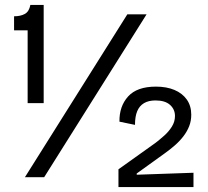

<svg xmlns="http://www.w3.org/2000/svg" viewBox="-20 -718 842 778"><path d="M92 -300V-595H37V-652Q63 -652 80.5 -661.5Q98 -671 103 -698H157V-300ZM81 0 496 -660H574L159 0ZM460 40V-32L610 -139Q627 -152 645.5 -168.5Q664 -185 676.5 -205Q689 -225 689 -248Q689 -275 669 -293Q649 -311 610 -311Q582 -311 563.5 -300Q545 -289 536 -267.5Q527 -246 527 -212L464 -225Q463 -287 499 -327Q535 -367 612 -367Q655 -367 687 -353.5Q719 -340 737 -314.5Q755 -289 755 -253Q755 -228 746.5 -206.5Q738 -185 723 -165.5Q708 -146 688.5 -129Q669 -112 648 -97L534 -15V-10L764 -18V40Z"/></svg>

Font: Bricolage Grotesque 36pt Light
Style: Regular
Weight: 300
Designer: Mathieu Triay
Foundry: Atelier Triay
Version: Version 1.001;gftools[0.9.33.dev8+g029e19f]